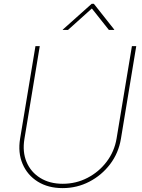

<svg xmlns="http://www.w3.org/2000/svg" viewBox="-20 -967 739 997"><path d="M305.2 9.8Q230 9.8 176 -23.9Q122.1 -57.6 97.2 -116Q72.3 -174.3 84.5 -248L164.1 -727.5H186.5L106.9 -246.1Q95.7 -178.7 117.9 -126Q140.1 -73.2 189 -43Q237.8 -12.7 305.7 -12.7Q375 -12.7 434.3 -43.5Q493.7 -74.2 533.9 -127.4Q574.2 -180.7 585.4 -248L665 -727.5H687.5L607.9 -246.1Q595.7 -172.4 551.8 -114.5Q507.8 -56.6 443.6 -23.4Q379.4 9.8 305.2 9.8ZM333 -811.5H305.7L306.2 -813.5L456.1 -947.3H467.3L573.2 -813.5L572.8 -811.5H545.4L457 -922.9Z"/></svg>

Font: Inter 20pt Thin
Style: Italic
Weight: 250
Italic angle: -9.3988°
Version: Version 4.001;git-66647c0bb